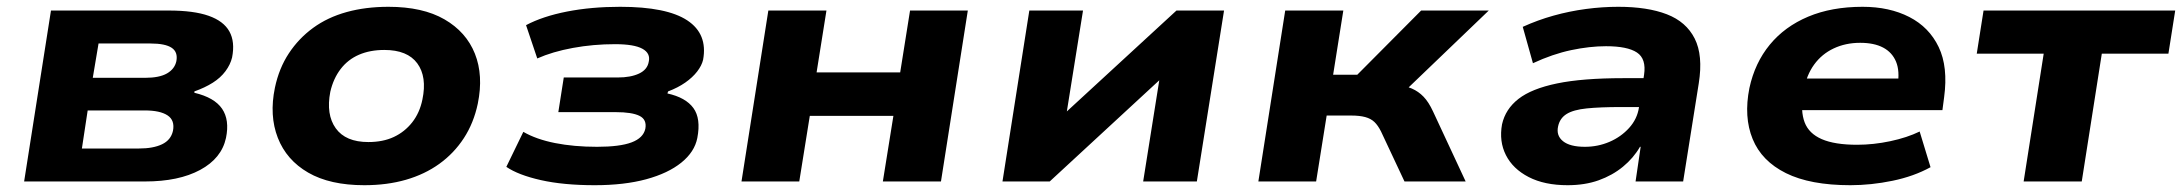

<svg xmlns="http://www.w3.org/2000/svg" viewBox="-20 -534 6421 565"><path d="M51 0 130 -503H477Q550 -503 594 -487.5Q638 -472 655 -441.5Q672 -411 663 -365Q658 -344 643.5 -324.5Q629 -305 606 -290.5Q583 -276 552 -265V-261Q611 -247 633.5 -214Q656 -181 645 -128Q632 -68 569 -34Q506 0 407 0ZM221 -97H389Q431 -97 457 -109.5Q483 -122 489 -149Q495 -180 473 -194.5Q451 -209 406 -209H238ZM253 -305H407Q449 -305 471.5 -318Q494 -331 499 -354Q504 -381 485 -393.5Q466 -406 423 -406H270Z M1052 11Q951 11 887 -26Q823 -63 797.5 -128.5Q772 -194 789 -276Q801 -333 830 -377Q859 -421 901.5 -452Q944 -483 1000 -498.5Q1056 -514 1123 -514Q1224 -514 1288 -477Q1352 -440 1377.5 -376Q1403 -312 1386 -229Q1374 -172 1345 -127.5Q1316 -83 1273 -52Q1230 -21 1174.5 -5Q1119 11 1052 11ZM1064 -116Q1107 -116 1139 -131Q1171 -146 1193 -174Q1215 -202 1223 -241Q1237 -308 1208 -347.5Q1179 -387 1111 -387Q1069 -387 1036.5 -373Q1004 -359 982.5 -331Q961 -303 952 -264Q939 -197 968 -156.5Q997 -116 1064 -116Z M1730 11Q1638 11 1571.5 -4Q1505 -19 1470 -43L1520 -146Q1558 -124 1613.5 -113Q1669 -102 1737 -102Q1804 -102 1838.5 -115Q1873 -128 1879 -155Q1884 -182 1862 -193Q1840 -204 1792 -204H1623L1639 -306H1798Q1836 -306 1860.5 -317.5Q1885 -329 1889 -352Q1895 -377 1870.5 -390.5Q1846 -404 1790 -404Q1726 -404 1666 -393Q1606 -382 1561 -362L1528 -460Q1577 -486 1648.5 -500Q1720 -514 1805 -514Q1942 -514 2002.5 -474Q2063 -434 2049 -358Q2045 -341 2031.5 -323.5Q2018 -306 1996.5 -291Q1975 -276 1946 -265L1944 -259Q1998 -247 2020.5 -216Q2043 -185 2032 -128Q2024 -87 1985 -55.5Q1946 -24 1881.5 -6.5Q1817 11 1730 11Z M2162 0 2241 -503H2412L2383 -321H2629L2658 -503H2828L2749 0H2578L2609 -193H2363L2332 0Z M2930 0 3009 -503H3167L3117 -191H3103L3442 -503H3582L3502 0H3344L3394 -314H3409L3069 0Z M3683 0 3762 -503H3933L3903 -314H3974L4162 -503H4361L4092 -245L4085 -285Q4115 -282 4134.5 -273.5Q4154 -265 4169 -249.5Q4184 -234 4197 -206L4293 0H4113L4044 -147Q4035 -165 4024.5 -175Q4014 -185 3997.5 -189.5Q3981 -194 3956 -194H3884L3853 0Z M4593 11Q4525 11 4478.5 -13Q4432 -37 4411.5 -77.5Q4391 -118 4400 -168Q4410 -213 4448.5 -243Q4487 -273 4562 -288.5Q4637 -304 4757 -304H4840L4827 -219H4749Q4689 -219 4649.5 -215Q4610 -211 4590 -198.5Q4570 -186 4565 -162Q4559 -135 4579.5 -118.5Q4600 -102 4644 -102Q4682 -102 4716 -116.5Q4750 -131 4774 -157.5Q4798 -184 4803 -218L4818 -314Q4825 -361 4797 -379.5Q4769 -398 4706 -398Q4658 -398 4603.5 -386.5Q4549 -375 4491 -348L4461 -455Q4505 -475 4551.5 -488Q4598 -501 4646.5 -507.5Q4695 -514 4742 -514Q4828 -514 4885 -492Q4942 -470 4967 -420.5Q4992 -371 4979 -289L4933 0H4793L4808 -102H4806Q4787 -69 4756 -43.5Q4725 -18 4684.5 -3.5Q4644 11 4593 11Z M5425 11Q5307 11 5235.5 -24.5Q5164 -60 5137.5 -125Q5111 -190 5128 -275Q5144 -349 5188 -402.5Q5232 -456 5301 -485Q5370 -514 5461 -514Q5540 -514 5598.5 -484Q5657 -454 5685 -395.5Q5713 -337 5701 -248L5696 -210H5254L5268 -303H5584L5564 -282Q5571 -325 5559.5 -352.5Q5548 -380 5521.5 -394Q5495 -408 5454 -408Q5411 -408 5376 -391.5Q5341 -375 5318.5 -344Q5296 -313 5288 -269L5286 -258Q5278 -207 5290.5 -174Q5303 -141 5341 -124.5Q5379 -108 5445 -108Q5493 -108 5542.5 -118.5Q5592 -129 5629 -147L5661 -42Q5612 -15 5549 -2Q5486 11 5425 11Z M5935 0 5994 -376H5797L5817 -503H6381L6361 -376H6165L6106 0Z"/></svg>

Font: Nunito Sans 7pt SemiExpanded ExtraBold
Style: Italic
Weight: 800
Width: 6
Italic angle: -9°
Designer: Vernon Adams
Foundry: Vernon Adams
Version: Version 3.101;gftools[0.9.27]